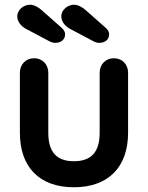

<svg xmlns="http://www.w3.org/2000/svg" viewBox="-20 -781 625 811"><path d="M401 -474V-220C401 -138 365 -100 292 -100C220 -100 184 -138 184 -220V-474C184 -509 159 -535 124 -535C89 -535 64 -509 64 -474V-220C64 -78 144 10 292 10C440 10 521 -78 521 -220V-474C521 -509 496 -535 461 -535C426 -535 401 -509 401 -474ZM441 -636C441 -645 437 -654 427 -663L341 -739C327 -751 310 -761 292 -761C269 -761 239 -742 239 -712C239 -692 252 -672 276 -659L376 -606C384 -602 392 -600 399 -600C424 -600 441 -614 441 -636ZM255 -636C255 -645 251 -654 241 -663L155 -739C141 -751 124 -761 106 -761C83 -761 53 -742 53 -712C53 -692 66 -672 90 -659L190 -606C198 -602 206 -600 213 -600C238 -600 255 -614 255 -636Z"/></svg>

Font: Hotpoint
Style: Bold
Weight: 700
Designer: Andrew Paglinawan, Luciano Perondi, Riccardo Olocco
Foundry: CAST Cooperativa Anonima Servizi Tipografici
Version: Version 1.000;PS 2.1;hotconv 16.6.51;makeotf.lib2.5.65220